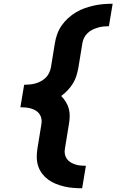

<svg xmlns="http://www.w3.org/2000/svg" viewBox="-20 -853 640 1026"><path d="M419 153Q395 153 370.5 151Q346 149 323 143.5Q300 138 278.5 129.5Q257 121 238.5 107.5Q220 94 206 76Q192 58 184.5 36Q177 14 176.5 -10Q176 -34 180 -59L201 -188Q204 -203 201.5 -217.5Q199 -232 191.5 -243Q184 -254 172 -261.5Q160 -269 146.5 -273Q133 -277 118.5 -278.5Q104 -280 89 -280L109 -400Q124 -400 139 -401.5Q154 -403 169 -407Q184 -411 198 -418.5Q212 -426 223.5 -437Q235 -448 242 -462.5Q249 -477 252 -492L273 -621Q277 -646 285.5 -670Q294 -694 309 -716Q324 -738 344 -756Q364 -774 386.5 -787.5Q409 -801 433.5 -809.5Q458 -818 483 -823.5Q508 -829 533 -831Q558 -833 582 -833L562 -713Q548 -713 533 -711.5Q518 -710 503 -705.5Q488 -701 473.5 -694Q459 -687 447.5 -675.5Q436 -664 429 -650Q422 -636 420 -621L399 -492Q395 -470 388.5 -448.5Q382 -427 370 -407.5Q358 -388 342 -371Q326 -354 307 -340Q321 -326 331.5 -309Q342 -292 347.5 -272.5Q353 -253 352.5 -231.5Q352 -210 348 -188L327 -59Q324 -44 326.5 -30Q329 -16 337 -4.5Q345 7 356.5 14Q368 21 381.5 25.5Q395 30 409.5 31.5Q424 33 439 33L419 153Z"/></svg>

Font: Iosevka SS04 Hv Ex Obl
Style: Regular
Weight: 900
Width: 7
Italic angle: -9°
Monospace: yes
Designer: Belleve Invis
Foundry: Belleve Invis
Version: Version 19.0.0; ttfautohint (v1.8.4)